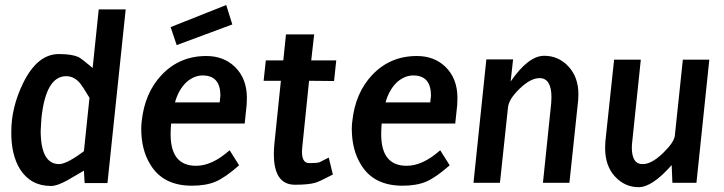

<svg xmlns="http://www.w3.org/2000/svg" viewBox="-20 -735 2910 772"><path d="M320.3 1 317.4 -48.8Q285.2 -30.3 252 -10.7Q208 13.7 184.6 12.7Q103.5 12.7 60.5 -54.7Q24.4 -113.3 25.4 -205.1Q25.4 -303.7 73.2 -401.4Q130.9 -518.6 217.8 -517.6Q268.6 -517.6 294.9 -505.9Q308.6 -499 352.5 -461.9L377 -697.3H485.4L412.1 1ZM246.1 -428.7Q164.1 -428.7 146.5 -258.8Q144.5 -233.4 143.6 -210Q143.6 -75.2 217.8 -75.2Q248 -75.2 317.4 -127L339.8 -341.8Q311.5 -388.7 302.7 -399.4Q278.3 -428.7 246.1 -428.7Z M666 -626 889.6 -714.8 914.1 -636.7 690.4 -553.7ZM766.6 -68.4Q832 -67.4 903.3 -130.9L941.4 -70.3Q884.8 -20.5 846.2 -4.4Q807.6 11.7 752 11.7Q634.8 11.7 584 -74.2Q547.9 -132.8 547.9 -217.8Q547.9 -233.4 549.8 -247.1Q561.5 -360.4 628.9 -432.6Q701.2 -509.8 809.6 -509.8Q878.9 -509.8 923.8 -466.8Q972.7 -419.9 972.7 -340.8Q972.7 -327.1 971.7 -313.5L963.9 -238.3H668Q666 -213.9 666 -195.3Q666 -69.3 766.6 -68.4ZM863.3 -323.2Q865.2 -337.9 866.2 -350.6Q866.2 -431.6 794.9 -431.6Q761.7 -431.6 731.4 -406.2Q698.2 -376 683.6 -323.2Z M1083 -154.3 1109.4 -410.2H1040L1048.8 -492.2H1119.1L1129.9 -596.7H1243.2L1231.4 -492.2H1332L1323.2 -409.2L1222.7 -410.2L1195.3 -142.6Q1188.5 -78.1 1224.6 -79.1Q1255.9 -79.1 1265.6 -83Q1283.2 -91.8 1301.8 -101.6L1318.4 -33.2Q1264.6 -4.9 1247.1 0Q1219.7 7.8 1166 7.8Q1081.1 7.8 1081.1 -115.2Q1081.1 -132.8 1083 -154.3Z M1613.3 -68.4Q1678.7 -67.4 1750 -130.9L1788.1 -70.3Q1731.4 -20.5 1692.9 -4.4Q1654.3 11.7 1598.6 11.7Q1481.4 11.7 1430.7 -74.2Q1394.5 -132.8 1394.5 -217.8Q1394.5 -233.4 1396.5 -247.1Q1408.2 -360.4 1475.6 -432.6Q1547.9 -509.8 1656.2 -509.8Q1725.6 -509.8 1770.5 -466.8Q1819.3 -419.9 1819.3 -340.8Q1819.3 -327.1 1818.4 -313.5L1810.5 -238.3H1514.6Q1512.7 -213.9 1512.7 -195.3Q1512.7 -69.3 1613.3 -68.4ZM1710 -323.2Q1711.9 -337.9 1712.9 -350.6Q1712.9 -431.6 1641.6 -431.6Q1608.4 -431.6 1578.1 -406.2Q1544.9 -376 1530.3 -323.2Z M2196.3 -320.3Q2197.3 -333 2197.3 -343.8Q2197.3 -420.9 2149.4 -420.9Q2113.3 -420.9 2069.3 -378.4Q2025.4 -335.9 2022.5 -302.7L1990.2 0H1883.8L1935.5 -496.1H2043L2033.2 -407.2Q2104.5 -510.7 2168 -510.7Q2225.6 -510.7 2265.6 -467.8Q2305.7 -424.8 2305.7 -355.5Q2305.7 -344.7 2304.7 -332L2269.5 0H2163.1Z M2683.6 0Q2682.6 -27.3 2680.7 -71.3Q2602.5 17.6 2547.9 17.6Q2492.2 17.6 2452.6 -25.4Q2413.1 -68.4 2413.1 -139.6Q2413.1 -152.3 2414.1 -166L2449.2 -495.1H2556.6L2522.5 -168.9Q2520.5 -154.3 2520.5 -141.6Q2520.5 -74.2 2564.5 -75.2Q2600.6 -75.2 2647.5 -121.1Q2690.4 -163.1 2693.4 -189.5L2725.6 -495.1H2832L2780.3 0Z"/></svg>

Font: Puritan
Style: BoldItalic
Weight: 700
Version: 2.1